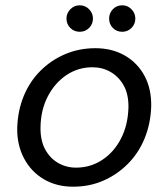

<svg xmlns="http://www.w3.org/2000/svg" viewBox="-20 -693 636 725"><path d="M256 12Q193 12 145 -16.5Q97 -45 70.5 -95.5Q44 -146 45 -210Q47 -275 69.5 -330Q92 -385 132.5 -425.5Q173 -466 226 -488.5Q279 -511 340 -511Q403 -511 451 -483.5Q499 -456 525.5 -407Q552 -358 551 -292Q549 -227 526.5 -171.5Q504 -116 463.5 -75Q423 -34 370.5 -11Q318 12 256 12ZM267 -60Q322 -60 366.5 -89.5Q411 -119 437 -170Q463 -221 465 -286Q466 -336 447.5 -369.5Q429 -403 398 -421Q367 -439 329 -439Q275 -439 231 -409.5Q187 -380 160.5 -329Q134 -278 133 -213Q132 -164 150 -130Q168 -96 199 -78Q230 -60 267 -60ZM281 -573Q260 -573 245.5 -587.5Q231 -602 231 -623Q231 -643 245.5 -658Q260 -673 281 -673Q302 -673 316.5 -658Q331 -643 331 -623Q331 -602 316.5 -587.5Q302 -573 281 -573ZM442 -573Q420 -573 406 -587.5Q392 -602 392 -623Q392 -643 406 -658Q420 -673 442 -673Q462 -673 476.5 -658Q491 -643 491 -623Q491 -602 476.5 -587.5Q462 -573 442 -573Z"/></svg>

Font: DM Sans 20pt
Style: Italic
Weight: 400
Italic angle: -10°
Version: Version 4.004;gftools[0.9.30]